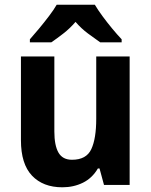

<svg xmlns="http://www.w3.org/2000/svg" viewBox="-20 -786 642 816"><path d="M531 -546V0H422L403 -70H396Q372 -29 332.5 -9.5Q293 10 245 10Q163 10 116 -39.5Q69 -89 69 -190V-546H211V-227Q211 -168 228.5 -137.5Q246 -107 286 -107Q347 -107 368 -152Q389 -197 389 -281V-546ZM383 -766Q396 -744 415.5 -717.5Q435 -691 456.5 -665Q478 -639 497 -619V-606H406Q383 -622 354 -643.5Q325 -665 301 -693Q277 -665 248.5 -643Q220 -621 198 -606H107V-619Q124 -638 146 -664.5Q168 -691 188.5 -718Q209 -745 221 -766Z"/></svg>

Font: Noto Sans Gujarati UI SemiCondensed
Style: Bold
Weight: 700
Width: 4
Designer: Jelle Bosma - Monotype Design Team, Universal Thirst
Foundry: Monotype Imaging Inc.
Version: Version 2.106; ttfautohint (v1.8.4.7-5d5b)